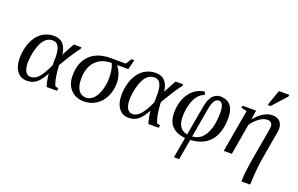

<svg xmlns="http://www.w3.org/2000/svg" viewBox="-105 -1147 2800 1803"><g transform="rotate(20 1295.0 -245.5)"><path d="M469 -22 466 4H362Q354 -19 347 -54Q339 -90 338 -121Q297 -46 259 -17Q220 13 165 13Q103 13 67 -35Q31 -83 31 -166Q31 -222 46 -280Q61 -337 93 -382Q124 -426 168 -448Q212 -471 264 -471Q376 -471 396 -342V-328L403 -343L465 -458H542L538 -438Q521 -420 492 -376Q470 -344 401 -229Q406 -151 414 -108Q422 -65 437 -29ZM345 -275 346 -274Q346 -356 327 -391Q308 -427 267 -427Q221 -427 188 -391Q156 -356 136 -282Q117 -210 117 -149Q117 -96 135 -64Q153 -33 188 -33Q229 -33 265 -72Q302 -112 345 -207V-247Z M738 -29 739 -27Q780 -27 814 -59Q846 -90 866 -151Q885 -209 885 -276Q885 -360 860 -417Q756 -417 698 -354Q640 -292 640 -179Q640 -108 666 -68Q692 -29 738 -29ZM917 -416 915 -413Q969 -342 969 -254Q969 -180 939 -118Q909 -56 855 -22Q802 12 735 12Q653 12 603 -41Q554 -93 554 -182Q554 -311 627 -384Q700 -457 834 -457H985L1022 -514H1050L1025 -416Z M1486 -22 1483 4H1379Q1371 -19 1364 -54Q1356 -90 1355 -121Q1314 -46 1276 -17Q1237 13 1182 13Q1120 13 1084 -35Q1048 -83 1048 -166Q1048 -222 1063 -280Q1078 -337 1110 -382Q1141 -426 1185 -448Q1229 -471 1281 -471Q1393 -471 1413 -342V-328L1420 -343L1482 -458H1559L1555 -438Q1538 -420 1509 -376Q1487 -344 1418 -229Q1423 -151 1431 -108Q1439 -65 1454 -29ZM1362 -275 1363 -274Q1363 -356 1344 -391Q1325 -427 1284 -427Q1238 -427 1205 -391Q1173 -356 1153 -282Q1134 -210 1134 -149Q1134 -96 1152 -64Q1170 -33 1205 -33Q1246 -33 1282 -72Q1319 -112 1362 -207V-247Z M1936 -472 1934 -470Q1997 -470 2031 -427Q2065 -384 2065 -306Q2065 -158 1998 -78Q1931 3 1799 10L1763 215H1711L1747 10Q1661 2 1615 -45Q1569 -92 1569 -181Q1569 -257 1595 -320Q1621 -382 1667 -419Q1713 -456 1774 -464L1783 -433Q1743 -420 1716 -385Q1690 -352 1673 -293Q1657 -238 1657 -171Q1657 -46 1754 -28L1807 -327Q1821 -403 1852 -437Q1884 -472 1936 -472ZM1928 -430 1927 -429Q1900 -429 1884 -404Q1867 -378 1857 -325L1805 -27Q1887 -31 1932 -110Q1977 -188 1977 -323Q1977 -379 1964 -404Q1950 -430 1928 -430Z M2468 -365V-366Q2468 -389 2455 -402Q2441 -416 2416 -416Q2379 -416 2336 -385Q2292 -353 2264 -309L2211 -1H2130L2204 -426L2147 -439L2151 -460H2286L2273 -367Q2314 -419 2358 -445Q2403 -472 2447 -472Q2496 -472 2522 -445Q2548 -417 2548 -369Q2548 -349 2535 -284L2492 -35Q2486 5 2479 79Q2473 146 2473 190L2469 212H2384Q2384 162 2393 92Q2402 22 2411 -28L2456 -284Q2468 -346 2468 -365ZM2372 -547 2375 -563 2425 -706H2529L2526 -688L2399 -547Z"/></g></svg>

Font: Libra Serif Modern
Style: Italic
Weight: 400
Italic angle: -12°
Designer: Stefan Peev, Context Ltd
Foundry: Stefan Peev, Context Ltd
Version: Version 1.000